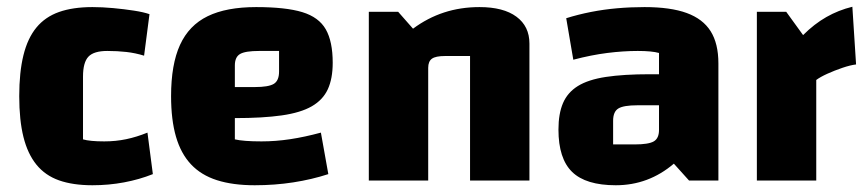

<svg xmlns="http://www.w3.org/2000/svg" viewBox="-20 -535 2564 569"><path d="M254 14Q196 14 155 -0.5Q114 -15 88 -47Q62 -79 49.5 -129Q37 -179 37 -250Q37 -321 49.5 -371.5Q62 -422 88 -453.5Q114 -485 155 -499.5Q196 -514 254 -514Q283 -514 315.5 -511Q348 -508 377 -503.5Q406 -499 423 -493L407 -370Q381 -378 354.5 -381Q328 -384 298 -384Q258 -384 242 -367Q226 -350 226 -308V-122Q246 -116 289 -116Q323 -116 354 -122.5Q385 -129 417 -142L433 -19Q393 -3 347.5 5.5Q302 14 254 14Z M735 14Q670 14 623 -1Q576 -16 546 -48Q516 -80 501.5 -130Q487 -180 487 -250Q487 -344 513.5 -402Q540 -460 595.5 -487Q651 -514 739 -514Q827 -514 876 -499Q925 -484 945.5 -448Q966 -412 966 -349Q966 -302 951.5 -270.5Q937 -239 904 -220Q871 -201 815 -193Q759 -185 676 -185H646V-277H735Q776 -277 791.5 -286.5Q807 -296 807 -323V-384H748Q707 -384 691.5 -375Q676 -366 676 -341V-122Q701 -116 755 -116Q797 -116 840 -122.5Q883 -129 931 -142L953 -19Q904 -3 849 5.5Q794 14 735 14Z M1073 0V-500H1160L1204 -450Q1247 -482 1296 -498Q1345 -514 1401 -514Q1472 -514 1510.5 -485.5Q1549 -457 1549 -406V0H1373V-369H1299Q1271 -369 1260 -361Q1249 -353 1249 -334V0Z M1805 14Q1716 14 1675.5 -25.5Q1635 -65 1635 -151Q1635 -198 1648.5 -229.5Q1662 -261 1692.5 -280Q1723 -299 1775.5 -307Q1828 -315 1906 -315H1963V-223H1869Q1828 -223 1812.5 -213.5Q1797 -204 1797 -177V-107H1861Q1902 -107 1917.5 -116Q1933 -125 1933 -150V-378Q1912 -384 1870 -384Q1827 -384 1779.5 -378Q1732 -372 1679 -358L1658 -481Q1693 -492 1731 -499.5Q1769 -507 1809 -510.5Q1849 -514 1890 -514Q1967 -514 2015 -496.5Q2063 -479 2086 -442.5Q2109 -406 2109 -347V0H2022L1977 -50Q1902 14 1805 14Z M2310 -500 2360 -431Q2393 -464 2429 -484.5Q2465 -505 2506 -515L2517 -344Q2500 -342 2476.5 -334Q2453 -326 2432 -316.5Q2411 -307 2399 -298V0H2223V-500Z"/></svg>

Font: Changa ExtraLight
Style: Bold
Weight: 700
Version: Version 3.002; ttfautohint (v1.8.2)